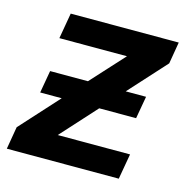

<svg xmlns="http://www.w3.org/2000/svg" viewBox="-93 -609 676 690"><g transform="rotate(15 245.0 -264.0)"><path d="M350.6 -309.6H426.3L411.6 -226.1H274.4L155.3 -94.7H424.3L407.7 0H-8.8L5.4 -83.5L134.8 -226.1H54.7L69.3 -309.6H210L322.3 -432.6H70.8L87.4 -528.3H489.3L475.6 -447.3Z"/></g></svg>

Font: Roboto Medium
Style: Italic
Weight: 500
Italic angle: -12°
Designer: Google
Version: Version 2.134; 2016